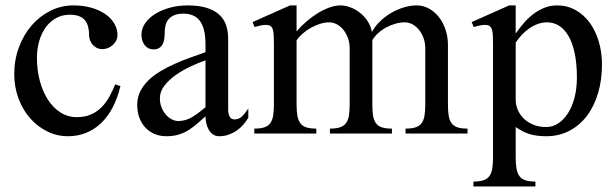

<svg xmlns="http://www.w3.org/2000/svg" viewBox="-20 -489 2256 703"><path d="M229 9.8Q188 9.8 152.3 -8.1Q116.7 -25.9 89.8 -56.6Q63 -87.4 47.6 -128.9Q32.2 -170.4 32.2 -217.8Q32.2 -270 49.3 -315.9Q66.4 -361.8 95.7 -395.8Q125 -429.7 164.6 -449.5Q204.1 -469.2 249 -469.2Q284.2 -469.2 313.7 -460.9Q343.3 -452.6 364.7 -438Q386.2 -423.3 398.2 -403.3Q410.2 -383.3 410.2 -359.9Q410.2 -349.6 405.3 -340.3Q400.4 -331.1 392.6 -324Q384.8 -316.9 375 -313Q365.2 -309.1 355 -309.1Q343.8 -309.1 334.7 -313.5Q325.7 -317.9 319.3 -325.2Q313 -332.5 309.6 -341.6Q306.2 -350.6 306.2 -359.9Q306.2 -376 303 -389.6Q299.8 -403.3 292 -413.6Q284.2 -423.8 270.5 -429.4Q256.8 -435.1 235.8 -435.1Q207.5 -435.1 185.1 -422.6Q162.6 -410.2 147.2 -388.7Q131.8 -367.2 123.5 -338.4Q115.2 -309.6 115.2 -276.9Q115.2 -232.9 125.7 -193.4Q136.2 -153.8 155.3 -124.3Q174.3 -94.7 201.2 -77.4Q228 -60.1 261.2 -60.1Q290.5 -60.1 312.5 -69.6Q334.5 -79.1 351.1 -95.7Q367.7 -112.3 379.9 -134Q392.1 -155.8 401.9 -180.2L420.9 -173.8Q410.6 -130.4 392.8 -96.2Q375 -62 350.6 -38.6Q326.2 -15.1 295.7 -2.7Q265.1 9.8 229 9.8Z M815.4 -86.9Q815.4 -72.8 820.8 -62.3Q826.2 -51.8 838.4 -51.8Q855.5 -51.8 866.9 -63.5Q878.4 -75.2 889.2 -91.8V-58.1Q881.3 -44.4 870.6 -32.2Q859.9 -20 846.4 -10.7Q833 -1.5 816.9 4.2Q800.8 9.8 782.2 9.8Q769 9.8 759.5 2.9Q750 -3.9 744.1 -14.4Q738.3 -24.9 735.4 -37.8Q732.4 -50.8 732.4 -63Q717.8 -50.3 703.6 -37.6Q689.5 -24.9 672.9 -14.2Q656.2 -3.4 636 3.2Q615.7 9.8 589.4 9.8Q564.5 9.8 544.7 1Q524.9 -7.8 511 -23.2Q497.1 -38.6 489.7 -59.6Q482.4 -80.6 482.4 -105Q482.4 -131.8 493.4 -154.1Q504.4 -176.3 523.2 -194.6Q542 -212.9 566.9 -227.8Q591.8 -242.7 619.4 -255.1Q647 -267.6 676 -277.8Q705.1 -288.1 732.4 -297.9V-326.2Q732.4 -357.4 726.8 -379.2Q721.2 -400.9 710.7 -414.1Q700.2 -427.2 685.1 -433.1Q669.9 -439 651.4 -439Q630.4 -439 616.9 -432.9Q603.5 -426.8 595.9 -417Q588.4 -407.2 585.7 -394.8Q583 -382.3 583 -369.1Q583 -356.9 581.3 -345.9Q579.6 -335 575 -326.4Q570.3 -317.9 562.3 -313Q554.2 -308.1 542 -308.1Q522.5 -308.1 510.3 -323.2Q498 -338.4 498 -361.8Q498 -384.8 511.7 -404.3Q525.4 -423.8 548.6 -438.2Q571.8 -452.6 602.3 -460.9Q632.8 -469.2 667 -469.2Q708 -469.2 736.3 -460.4Q764.6 -451.7 782.2 -435.8Q799.8 -419.9 807.6 -397.5Q815.4 -375 815.4 -347.2ZM732.4 -268.1Q705.6 -258.8 676.3 -244.9Q647 -231 622.3 -213.4Q597.7 -195.8 581.5 -174.6Q565.4 -153.3 565.4 -128.9Q565.4 -111.8 571 -96.9Q576.7 -82 586.2 -70.6Q595.7 -59.1 607.9 -52.5Q620.1 -45.9 633.3 -45.9Q647 -45.9 659.7 -49.8Q672.4 -53.7 684.3 -60.8Q696.3 -67.9 708 -76.9Q719.7 -85.9 732.4 -96.2Z M982.9 -323.2Q982.9 -342.8 982.4 -356.7Q981.9 -370.6 979.2 -379.9Q976.6 -389.2 970.5 -393.6Q964.4 -397.9 953.1 -397.9Q945.3 -397.9 935.5 -396Q925.8 -394 912.1 -390.1L904.8 -408.2L1042 -469.2H1065.9V-374Q1082 -393.1 1102.1 -410.4Q1122.1 -427.7 1143.3 -440.7Q1164.6 -453.6 1185.8 -461.4Q1207 -469.2 1226.1 -469.2Q1244.6 -469.2 1263.7 -461.9Q1282.7 -454.6 1298.8 -441.7Q1314.9 -428.7 1326.4 -410.9Q1337.9 -393.1 1341.8 -372.1Q1352.5 -392.1 1370.6 -409.9Q1388.7 -427.7 1410.9 -440.9Q1433.1 -454.1 1457.8 -461.7Q1482.4 -469.2 1505.9 -469.2Q1529.3 -469.2 1550.3 -457.8Q1571.3 -446.3 1586.7 -426.8Q1602.1 -407.2 1611.1 -380.9Q1620.1 -354.5 1620.1 -325.2V-106.9Q1620.1 -82.5 1622.8 -65.7Q1625.5 -48.8 1633.3 -38.1Q1641.1 -27.3 1655.3 -22.7Q1669.4 -18.1 1691.9 -18.1V0H1464.8V-18.1Q1487.8 -18.1 1502 -22.9Q1516.1 -27.8 1523.9 -38.6Q1531.7 -49.3 1534.4 -66.2Q1537.1 -83 1537.1 -106.9V-312Q1537.1 -331.5 1531 -348.9Q1524.9 -366.2 1514.6 -379.2Q1504.4 -392.1 1490.7 -399.7Q1477.1 -407.2 1461.9 -407.2Q1444.8 -407.2 1427.2 -402.1Q1409.7 -397 1393.6 -388.2Q1377.4 -379.4 1364.3 -367.4Q1351.1 -355.5 1343.3 -341.8V-106.9Q1343.3 -82.5 1345.9 -65.7Q1348.6 -48.8 1356.4 -38.1Q1364.3 -27.3 1378.4 -22.7Q1392.6 -18.1 1415 -18.1V0H1188V-18.1Q1210.9 -18.1 1225.1 -22.9Q1239.3 -27.8 1247.1 -38.6Q1254.9 -49.3 1257.6 -66.2Q1260.3 -83 1260.3 -106.9V-312Q1260.3 -331.5 1254.2 -348.9Q1248 -366.2 1237.8 -379.2Q1227.5 -392.1 1213.9 -399.7Q1200.2 -407.2 1185.1 -407.2Q1169.4 -407.2 1152.3 -401.9Q1135.3 -396.5 1119.1 -387.7Q1103 -378.9 1089.1 -366.9Q1075.2 -355 1065.9 -341.8V-106.9Q1065.9 -82.5 1068.8 -65.7Q1071.8 -48.8 1079.6 -38.1Q1087.4 -27.3 1101.6 -22.7Q1115.7 -18.1 1138.2 -18.1V0H911.1V-18.1Q934.1 -18.1 948.2 -22.9Q962.4 -27.8 970 -38.6Q977.5 -49.3 980.2 -66.2Q982.9 -83 982.9 -106.9Z M1785.2 -323.2Q1785.2 -342.8 1784.7 -356.7Q1784.2 -370.6 1781.5 -379.9Q1778.8 -389.2 1772.7 -393.6Q1766.6 -397.9 1755.4 -397.9Q1747.6 -397.9 1737.8 -396Q1728 -394 1714.4 -390.1L1707 -408.2L1844.2 -469.2H1868.2V-366.2Q1880.4 -383.8 1895.8 -402.1Q1911.1 -420.4 1929.9 -435.3Q1948.7 -450.2 1971.2 -459.7Q1993.7 -469.2 2020 -469.2Q2057.1 -469.2 2087.4 -452.1Q2117.7 -435.1 2139.2 -405.8Q2160.6 -376.5 2172.4 -336.9Q2184.1 -297.4 2184.1 -252.9Q2184.1 -195.8 2169.7 -147.7Q2155.3 -99.6 2128.9 -64.7Q2102.5 -29.8 2064.7 -10Q2026.9 9.8 1980 9.8Q1944.8 9.8 1919.2 2Q1893.6 -5.9 1868.2 -23.9V86.9Q1868.2 111.3 1871.1 128.2Q1874 145 1881.8 155.8Q1889.6 166.5 1903.8 171.1Q1918 175.8 1940.4 175.8V193.8H1713.4V175.8Q1736.3 175.8 1750.5 170.9Q1764.6 166 1772.2 155.3Q1779.8 144.5 1782.5 127.7Q1785.2 110.8 1785.2 86.9ZM1868.2 -124Q1868.2 -103.5 1876.5 -85.2Q1884.8 -66.9 1899.4 -53.2Q1914.1 -39.6 1934.6 -31.7Q1955.1 -23.9 1980 -23.9Q2003.4 -23.9 2023.7 -37.1Q2043.9 -50.3 2059.3 -74Q2074.7 -97.7 2083.5 -131.1Q2092.3 -164.6 2092.3 -205.1Q2092.3 -255.9 2084.2 -293.9Q2076.2 -332 2061.5 -357.2Q2046.9 -382.3 2026.9 -394.8Q2006.8 -407.2 1983.4 -407.2Q1965.3 -407.2 1948.7 -401.1Q1932.1 -395 1917.5 -384.8Q1902.8 -374.5 1890.4 -361.1Q1877.9 -347.7 1868.2 -333Z"/></svg>

Font: Chandrasa
Style: Regular
Weight: 400
Designer: R.S. Wihananto
Foundry: R.S. Wihananto
Version: Version 2.0.1